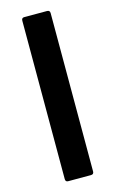

<svg xmlns="http://www.w3.org/2000/svg" viewBox="-109 -728 462 772"><g transform="rotate(-15 122.5 -341.5)"><path d="M75 0Q64 0 64 -12V-671Q64 -683 75 -683H170Q182 -683 182 -671V-12Q182 0 170 0Z"/></g></svg>

Font: Sofia Sans
Style: Bold
Weight: 700
Designer: Botio Nikoltchev, Ani Petrova
Foundry: lettersoup
Version: Version 4.100; ttfautohint (v1.8.4.7-5d5b)